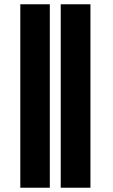

<svg xmlns="http://www.w3.org/2000/svg" viewBox="-20 -715 527 898"><path d="M75 163V-695H213V163ZM264 163V-695H403V163Z"/></svg>

Font: Coval
Style: Heavy
Weight: 900
Foundry: Context Ltd
Version: Version 001.000